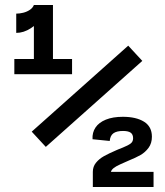

<svg xmlns="http://www.w3.org/2000/svg" viewBox="-20 -750 660 770"><path d="M115.9 -730H169Q169 -708.8 150.8 -682.2Q132.5 -655.5 103.7 -636.8Q74.8 -618.1 45.1 -618.1V-695.3Q58.4 -695.3 73 -698.9Q87.7 -702.5 99.5 -710.4Q111.4 -718.3 115.9 -730ZM115.9 -452.5V-730H192.4V-452.5ZM37.5 -513.3H269V-452.5H37.5ZM550.7 -505.8 163.7 -160.9 107.2 -222 494.2 -566.9ZM589.2 -201.7Q589.2 -175.4 575.8 -157.2Q562.3 -139.1 543.8 -128.4Q525.2 -117.8 495.5 -105.7Q492.2 -103.8 485.1 -101.1Q459 -89.9 446.8 -83.2Q434.7 -76.5 429 -69.1Q423.4 -61.7 423.5 -50.6L412.8 -60.8H595.8V0H352.3V-60.8Q352.3 -81.8 364.9 -97.3Q377.4 -112.8 396.8 -123.7Q416.2 -134.5 447.7 -148.1L453.8 -150.7Q464.2 -154.8 472.8 -158.3Q493.8 -166.8 503.8 -174.3Q513.8 -181.8 513.8 -195.4Q513.8 -210.9 504.2 -217.8Q494.6 -224.8 473.3 -224.8Q447.6 -224.8 434.7 -215.4Q421.8 -206 420.1 -184.7L351.1 -191.6Q349.4 -218.3 363 -238.6Q376.6 -258.9 404.5 -270.2Q432.4 -281.6 472.8 -281.6Q525.8 -281.6 557.5 -262Q589.2 -242.3 589.2 -201.7Z"/></svg>

Font: Monaspace Neon Var
Style: Regular
Weight: 400
Designer: Riley Cran and the Lettermatic Team
Version: Version 1.000 (Monaspace Neon Var)